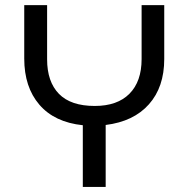

<svg xmlns="http://www.w3.org/2000/svg" viewBox="-20 -734 740 754"><path d="M305.2 0V-242.2Q193.8 -253.9 134.5 -323Q75.2 -392.1 75.2 -503.9V-713.9H165V-501Q165 -413.1 211.4 -365.5Q257.8 -317.9 352.1 -317.9Q440.9 -317.9 488.5 -366Q536.1 -414.1 536.1 -502V-713.9H625V-502Q625 -392.1 564.9 -324.5Q504.9 -256.8 395 -243.2V0Z"/></svg>

Font: Kurinto Seri
Style: Regular
Weight: 400
Designer: Kurinto was developed by Clint Goss from a range of fonts that are compatible with the SIL Open Font License Version 1.1
Foundry: Clinton F. Goss
Version: Version 2.196; July 25, 2020